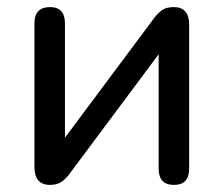

<svg xmlns="http://www.w3.org/2000/svg" viewBox="-20 -514 630 541"><path d="M121 7Q77 7 77 -44V-448Q77 -494 121 -494Q163 -494 163 -448V-126L415 -464Q424 -476 436 -485Q448 -494 470 -494Q513 -494 513 -444V-39Q513 7 470 7Q427 7 427 -39V-361L175 -23Q167 -12 154.5 -2.5Q142 7 121 7Z"/></svg>

Font: Chiron GoRound TC
Style: Regular
Weight: 400
Designer: Ryoko NISHIZUKA 西塚涼子 (kana, bopomofo & ideographs); Paul D. Hunt (Latin, Greek & Cyrillic); Sandoll Communications 산돌커뮤니
Foundry: Adobe
Version: Version 1.000;hotconv 1.1.1;makeotfexe 2.6.0